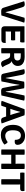

<svg xmlns="http://www.w3.org/2000/svg" viewBox="1952 -2554 615 4560"><g transform="rotate(90 2260.0 -274.5)"><path d="M401.5 -548Q415.5 -551 427 -552Q438.5 -553 450 -553Q464 -553 480 -551.2Q496 -549.5 512.5 -544.5L518 -537.5L346.5 0.5Q327.5 3 300 4Q272.5 5 248.5 5Q217.5 5 195.8 -5Q174 -15 163.5 -50.5L10 -539Q27 -546 45.5 -550.2Q64 -554.5 83 -554.5Q110.5 -554.5 126.8 -541.5Q143 -528.5 153 -495L224.5 -269Q235.5 -233 246 -192Q256.5 -151 265.5 -106.5Q267.5 -98.5 274 -98.5Z M1002.5 -101.5Q1002.5 -43.5 984.5 -21.2Q966.5 1 924 1H677.5Q644 1 624.5 -18.5Q605 -38 605 -71.5V-542L610.5 -548H985.5Q988 -534 988.5 -521.5Q989 -509 989 -498.5Q989 -487.5 986.8 -473.5Q984.5 -459.5 979.5 -445.5H788Q778 -445.5 761.8 -445.8Q745.5 -446 728 -446Q728 -433 728.5 -421Q729 -409 729 -394V-326Q746 -326.5 762.2 -326.8Q778.5 -327 788 -327H934Q938 -315.5 939.2 -301.5Q940.5 -287.5 940.5 -277.5Q940.5 -267 939.2 -253Q938 -239 934 -227.5H788Q778.5 -227.5 762.2 -227.5Q746 -227.5 729 -227.5V-150.5Q729 -135.5 728.5 -124Q728 -112.5 728 -99.5V-99Q743 -100 757.2 -100.8Q771.5 -101.5 791.5 -101.5Z M1547 -384.5Q1547 -348 1530.5 -318.2Q1514 -288.5 1487.5 -268.8Q1461 -249 1432 -242Q1457.5 -233 1473.8 -215.2Q1490 -197.5 1502 -171L1535 -96Q1544 -76 1554.8 -59Q1565.5 -42 1577.5 -31Q1566 -15.5 1542.8 -3.8Q1519.5 8 1493 8Q1464.5 8 1447.8 -6.5Q1431 -21 1418 -51.5L1371 -158.5Q1359 -186 1342 -196.2Q1325 -206.5 1293 -206.5H1247.5V0Q1232 3 1215.2 3.8Q1198.5 4.5 1185.5 4.5Q1173.5 4.5 1155.5 3.8Q1137.5 3 1123 0V-543L1128.5 -548.5Q1184 -550 1233.8 -551Q1283.5 -552 1333.5 -552Q1394.5 -552 1442.8 -535Q1491 -518 1519 -481Q1547 -444 1547 -384.5ZM1247.5 -459.5V-302.5Q1270 -302.5 1290.8 -303Q1311.5 -303.5 1323.5 -303.5Q1360.5 -303.5 1381 -315.2Q1401.5 -327 1409.5 -345Q1417.5 -363 1417.5 -382.5Q1417.5 -411.5 1398.2 -435Q1379 -458.5 1328 -458.5Q1309 -458.5 1288.5 -459Q1268 -459.5 1247.5 -459.5Z M1622.5 -541.5Q1636.5 -547.5 1656.5 -551Q1676.5 -554.5 1693 -554.5Q1724.5 -554.5 1737.8 -539Q1751 -523.5 1758.5 -485.5L1803.5 -253Q1809.5 -224 1816.2 -183Q1823 -142 1828 -111.5Q1829 -104.5 1830.2 -102.8Q1831.5 -101 1836 -101L1920.5 -540Q1938 -543 1959.5 -544.2Q1981 -545.5 1999 -545.5Q2017 -545.5 2038.2 -544.2Q2059.5 -543 2076.5 -540L2154 -111.5Q2156 -101 2163 -101Q2167.5 -136.5 2174.8 -179.8Q2182 -223 2188.5 -254L2248 -547Q2262.5 -550.5 2276.5 -551.2Q2290.5 -552 2303.5 -552Q2319 -552 2335 -549.8Q2351 -547.5 2364 -543.5L2370 -536.5L2247.5 -0.5Q2228.5 3.5 2197 5.2Q2165.5 7 2141.5 7Q2114.5 7 2093.5 -3.2Q2072.5 -13.5 2066.5 -49.5L2031 -233Q2023 -278.5 2014.5 -333Q2006 -387.5 2000.5 -427H1994Q1987.5 -387.5 1978.5 -333.5Q1969.5 -279.5 1960.5 -233L1913.5 0Q1893.5 3 1863.5 4.2Q1833.5 5.5 1808.5 5.5Q1779 5.5 1757.8 -4Q1736.5 -13.5 1729 -50.5Z M2575 -111.5Q2568 -111.5 2554.5 -112Q2541 -112.5 2530.5 -112.5L2492 0.5Q2480.5 3 2466.8 4.2Q2453 5.5 2438.5 5.5Q2422 5.5 2406.2 3.2Q2390.5 1 2380 -3.5L2376 -10L2573 -548Q2591.5 -550.5 2611.8 -551.8Q2632 -553 2648 -553Q2663 -553 2681.2 -551.8Q2699.5 -550.5 2718 -548L2912.5 -6Q2898 1 2877.2 4.2Q2856.5 7.5 2841.5 7.5Q2818 7.5 2799 -1.8Q2780 -11 2768.5 -47L2746.5 -112.5Q2736.5 -112.5 2723.5 -112Q2710.5 -111.5 2703.5 -111.5ZM2593 -295 2564.5 -211.5Q2574 -211.5 2585.2 -212Q2596.5 -212.5 2603 -212.5H2678.5Q2685 -212.5 2694.8 -212.2Q2704.5 -212 2713 -211.5L2688.5 -283Q2677.5 -318.5 2664.8 -364.8Q2652 -411 2642 -447.5H2637Q2627.5 -412.5 2615.5 -369.5Q2603.5 -326.5 2593 -295Z M3302 -320Q3302 -359.5 3293 -391.8Q3284 -424 3261.2 -443Q3238.5 -462 3196.5 -462Q3134.5 -462 3104.5 -413.2Q3074.5 -364.5 3074.5 -271Q3074.5 -173.5 3112.5 -132.2Q3150.5 -91 3205.5 -91Q3243.5 -91 3282 -107.2Q3320.5 -123.5 3355 -149Q3374.5 -138.5 3391.8 -113.8Q3409 -89 3413.5 -69.5Q3374 -34.5 3316.5 -10.5Q3259 13.5 3186.5 13.5Q3118.5 13.5 3072 -11Q3025.5 -35.5 2997.8 -76.8Q2970 -118 2957.8 -168.8Q2945.5 -219.5 2945.5 -271.5Q2945.5 -373 2981.2 -437Q3017 -501 3075.2 -531.2Q3133.5 -561.5 3200.5 -561.5Q3276 -561.5 3324.8 -534.8Q3373.5 -508 3397.2 -467.2Q3421 -426.5 3421 -385Q3421 -351.5 3403.2 -333.5Q3385.5 -315.5 3346.5 -315.5Q3336 -315.5 3325 -316.8Q3314 -318 3302 -320Z M3656 0Q3641 3 3624.2 3.8Q3607.5 4.5 3594 4.5Q3582 4.5 3563.5 3.8Q3545 3 3530.5 0V-548Q3545 -551 3563.5 -552Q3582 -553 3594 -553Q3607.5 -553 3624.2 -552Q3641 -551 3656 -548V-394Q3656 -377.5 3655.5 -364.2Q3655 -351 3655 -335Q3664 -335 3679.2 -335.5Q3694.5 -336 3703 -336H3821.5Q3830 -336 3845 -335.5Q3860 -335 3869 -335Q3869 -351 3868.5 -364.2Q3868 -377.5 3868 -394V-548Q3882.5 -551 3899.2 -552Q3916 -553 3929.5 -553Q3941.5 -553 3960 -552Q3978.5 -551 3993.5 -548V0Q3978 3 3961 3.8Q3944 4.5 3930.5 4.5Q3917 4.5 3900 3.8Q3883 3 3868 0V-174.5Q3868 -192 3868.5 -205Q3869 -218 3869 -234Q3860 -234 3845 -233.5Q3830 -233 3821.5 -233H3703Q3694.5 -233 3679.2 -233.5Q3664 -234 3655 -234Q3655 -218 3655.5 -205Q3656 -192 3656 -174.5Z M4237 -386Q4237 -402 4237.5 -415.5Q4238 -429 4238 -446Q4228.5 -446 4211 -445.5Q4193.5 -445 4183.5 -445H4083Q4080.5 -459 4079.5 -471.8Q4078.5 -484.5 4078.5 -495.5Q4078.5 -506 4079.5 -520Q4080.5 -534 4083 -548H4513.5Q4516.5 -537 4518 -523.5Q4519.5 -510 4519.5 -500.5Q4519.5 -473.5 4505.2 -459.2Q4491 -445 4455.5 -445H4415Q4405.5 -445 4388.2 -445.5Q4371 -446 4362 -446Q4362 -429 4362.5 -415.5Q4363 -402 4363 -386V0Q4351.5 2.5 4332.8 3.5Q4314 4.5 4300.5 4.5Q4287 4.5 4268.8 3.5Q4250.5 2.5 4237 0Z"/></g></svg>

Font: Signika Negative SC SemiBold
Style: Regular
Weight: 600
Designer: Anna Giedryś
Foundry: Anna Giedryś
Version: Version 2.000; ttfautohint (v1.8.3) -l 8 -r 50 -G 200 -x 9 -